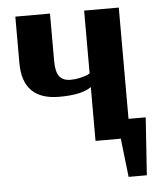

<svg xmlns="http://www.w3.org/2000/svg" viewBox="-49 -543 615 734"><g transform="rotate(-5 258.5 -176.0)"><path d="M434 -73H500L485 148H415L398 0H301V-206H300Q264 -180 178 -180Q37 -180 37 -322V-500H170V-318Q170 -277 183.5 -259Q197 -241 227 -241Q246 -241 264.5 -245.5Q283 -250 292 -254L301 -259V-500H434Z"/></g></svg>

Font: Arsenal
Style: Bold
Weight: 700
Designer: Andrij Shevchenko
Foundry: Stairsfor
Version: Version 2.001;PS 002.001;hotconv 1.0.88;makeotf.lib2.5.64775